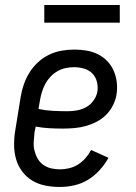

<svg xmlns="http://www.w3.org/2000/svg" viewBox="-20 -735 540 763"><path d="M218 8Q189 8 160.5 2.5Q132 -3 108 -17.5Q84 -32 67.5 -54.5Q51 -77 43.5 -104Q36 -131 36 -160.5Q36 -190 41 -219L62 -349Q66 -374 74.5 -399Q83 -424 97 -446.5Q111 -469 131 -487.5Q151 -506 175 -517.5Q199 -529 224.5 -533.5Q250 -538 275 -538Q299 -538 323.5 -534Q348 -530 369 -519.5Q390 -509 406 -492.5Q422 -476 431.5 -454.5Q441 -433 444 -408.5Q447 -384 443 -360Q440 -338 429 -316.5Q418 -295 401.5 -278.5Q385 -262 363.5 -251Q342 -240 320 -234Q298 -228 275.5 -226Q253 -224 231 -224Q203 -224 175.5 -225.5Q148 -227 122 -232L117 -208Q115 -190 114 -171.5Q113 -153 117 -136.5Q121 -120 129.5 -105Q138 -90 152 -80Q166 -70 183 -66Q200 -62 218 -62Q236 -62 255 -66.5Q274 -71 290.5 -81.5Q307 -92 320 -107Q333 -122 342 -139L411 -108Q397 -82 376 -59Q355 -36 329.5 -20.5Q304 -5 275 1.5Q246 8 218 8ZM249 -293Q249 -293 249 -293Q249 -293 250 -293Q268 -293 287 -296.5Q306 -300 323 -309.5Q340 -319 352 -336Q364 -353 367 -371Q370 -391 365 -410.5Q360 -430 346.5 -443.5Q333 -457 313.5 -462.5Q294 -468 274 -468Q258 -468 241 -464.5Q224 -461 209 -452.5Q194 -444 181.5 -431Q169 -418 160.5 -402.5Q152 -387 147 -370.5Q142 -354 139 -338L133 -302Q161 -296 190.5 -294.5Q220 -293 249 -293ZM156 -645V-715H456V-645Z"/></svg>

Font: Iosevka Slab
Style: Italic
Weight: 400
Italic angle: -9°
Monospace: yes
Designer: Belleve Invis
Foundry: Belleve Invis
Version: Version 11.1.0; ttfautohint (v1.8.3)